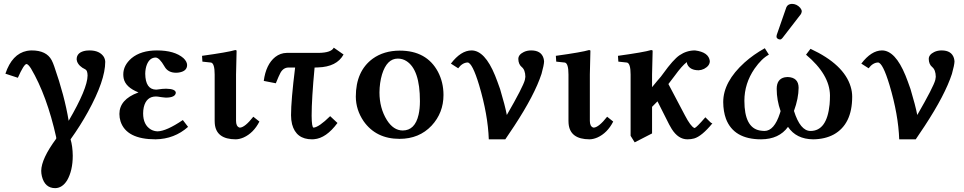

<svg xmlns="http://www.w3.org/2000/svg" viewBox="-20 -704 4953 987"><path d="M521 -386.2Q521 -290.5 432.1 -128.9Q393.1 -58.1 342.8 12.2Q353.5 48.3 354 96.2Q354 172.4 325.2 222.7Q300.8 262.2 264.2 263.2Q210.4 263.2 195.3 202.1Q191.9 187.5 191.9 173.8Q192.9 111.8 269 8.8V2Q221.2 -212.9 139.2 -352.1Q125 -374 116.2 -375Q102.5 -373.5 71.8 -304.2L7.8 -325.2Q42 -427.2 118.2 -442.4Q130.9 -444.8 143.1 -444.8Q218.8 -444.8 245.6 -394.5Q252.4 -381.3 258.8 -362.8Q312 -210.9 333 -83Q429.7 -248.5 430.2 -315.9Q429.7 -341.8 418.9 -347.2Q384.8 -363.3 376 -388.7Q374.5 -394.5 374 -398.9Q374 -436.5 422.9 -443.8Q431.6 -444.8 439.9 -444.8Q492.2 -444.8 513.7 -411.6Q520.5 -399.4 521 -386.2Z M715.8 -121.1Q715.8 -62 755.9 -38.1Q772 -29.3 790 -28.8Q835.4 -29.8 919.9 -86.9L946.8 -51.8Q876.5 10.7 779.8 12.2Q629.9 12.2 599.6 -80.1Q593.8 -98.6 593.8 -118.2Q593.8 -192.4 689.5 -228Q691.4 -228.5 691.9 -229Q625 -255.4 615.7 -301.3Q613.8 -311.5 613.8 -321.8Q613.8 -368.2 656.2 -404.8Q704.6 -444.8 786.6 -444.8Q877.4 -444.8 922.9 -405.3Q941.4 -387.7 941.9 -370.1Q941.9 -336.4 895.5 -330.6Q889.6 -330.1 884.8 -330.1Q844.7 -330.1 826.7 -360.4Q825.2 -362.8 824.7 -363.8Q799.8 -406.7 780.8 -408.2Q749.5 -408.2 734.9 -371.6Q727.1 -351.6 726.6 -325.2Q727.5 -244.1 782.7 -243.2Q784.7 -243.2 791 -244.1Q815.9 -248 834 -248Q882.8 -247.1 883.8 -227.1Q881.3 -202.6 833 -202.1Q829.6 -202.1 817.9 -203.6Q809.6 -204.6 805.7 -205.1Q790.5 -208 781.7 -208Q732.4 -208 719.2 -153.3Q715.8 -138.2 715.8 -121.1Z M1083.5 -320.8Q1083.5 -377.4 1065.4 -382.3Q1063 -382.8 1061.5 -382.8L1020.5 -387.2L1018.6 -417Q1152.3 -435.5 1189.5 -446.8Q1195.3 -445.8 1196.3 -443.8Q1196.3 -442.4 1193.4 -321.3V-83Q1193.4 -55.2 1209.5 -48.8Q1211.9 -48.3 1213.4 -47.9Q1239.3 -49.3 1282.2 -104L1313.5 -79.1Q1283.2 -20 1231.9 2.9Q1211.4 11.7 1192.4 12.2Q1090.3 12.2 1084 -69.8Q1083.5 -76.7 1083.5 -83Z M1454.1 -432.1H1618.2Q1683.1 -433.1 1695.8 -459L1746.1 -423.8Q1711.4 -360.4 1614.7 -357.4Q1607.4 -357.4 1601.1 -356.9H1597.2Q1582 -196.3 1582 -108.9Q1582.5 -48.8 1591.8 -47.9Q1619.1 -49.8 1677.2 -106.9L1714.8 -71.8Q1656.7 6.8 1594.2 11.7Q1588.4 12.2 1584 12.2Q1502 12.2 1481.4 -65.4Q1476.1 -86.9 1476.1 -111.8Q1476.1 -188 1497.1 -356.9H1463.9Q1437 -356.9 1421.9 -330.1Q1413.6 -314.9 1397.9 -275.9L1335.9 -288.1Q1347.2 -373 1395 -411.1Q1421.4 -431.6 1454.1 -432.1Z M2024.9 -402.8Q1968.8 -402.8 1943.8 -321.3Q1931.2 -278.8 1930.7 -229Q1930.7 -148.4 1968.8 -86.9Q2002.4 -33.7 2049.8 -33.2Q2113.3 -33.2 2131.8 -114.7Q2138.7 -145 2138.7 -184.1Q2138.7 -347.2 2068.4 -390.6Q2048.8 -402.8 2024.9 -402.8ZM1809.1 -207Q1809.1 -338.4 1896 -402.3Q1953.1 -443.4 2034.7 -443.8Q2173.3 -443.8 2231.4 -335Q2259.8 -280.8 2259.8 -215.8Q2259.8 -124 2198.7 -58.1Q2134.8 9.8 2033.7 9.8Q1913.1 9.8 1849.1 -81.1Q1809.6 -139.2 1809.1 -207Z M2710.4 -444.8Q2761.7 -444.8 2773.9 -405.3Q2776.4 -396.5 2776.9 -388.2Q2776.4 -369.6 2763.7 -324.2Q2728.5 -216.3 2623.5 -56.2Q2602.5 -23.9 2577.6 12.2H2492.7Q2488.3 -114.3 2442.9 -266.6Q2408.2 -381.3 2383.8 -382.8Q2356.9 -381.8 2335.4 -353L2297.9 -377Q2349.1 -444.3 2403.8 -444.8Q2472.2 -444.8 2524.9 -315.9Q2536.1 -288.1 2550.8 -246.1Q2576.2 -161.6 2585.4 -112.8Q2669.4 -258.3 2678.2 -293.5Q2680.2 -302.7 2680.7 -309.1Q2680.2 -345.2 2661.6 -359.9Q2645 -374 2644.5 -400.9Q2644.5 -422.9 2672.4 -436.5Q2689.5 -444.8 2710.4 -444.8Z M2902.3 -320.8Q2902.3 -377.4 2884.3 -382.3Q2881.8 -382.8 2880.4 -382.8L2839.4 -387.2L2837.4 -417Q2971.2 -435.5 3008.3 -446.8Q3014.2 -445.8 3015.1 -443.8Q3015.1 -442.4 3012.2 -321.3V-83Q3012.2 -55.2 3028.3 -48.8Q3030.8 -48.3 3032.2 -47.9Q3058.1 -49.3 3101.1 -104L3132.3 -79.1Q3102.1 -20 3050.8 2.9Q3030.3 11.7 3011.2 12.2Q2909.2 12.2 2902.8 -69.8Q2902.3 -76.7 2902.3 -83Z M3332 -321.3V-255.9Q3340.8 -267.6 3359.4 -289.1Q3380.4 -312.5 3388.7 -325.2Q3440.9 -397.9 3473.1 -419.9Q3509.8 -444.8 3552.7 -444.8Q3623.5 -436 3628.9 -390.1Q3628.9 -365.7 3599.6 -350.1Q3585.4 -343.3 3571.8 -342.8Q3528.8 -342.8 3514.2 -371.1Q3510.7 -378.4 3510.7 -384.8Q3485.4 -365.7 3448.7 -314.9L3416 -272Q3445.3 -217.8 3501 -110.8Q3530.3 -54.7 3548.8 -46.4Q3550.3 -45.9 3550.8 -45.9Q3560.1 -47.9 3606 -101.1Q3606 -101.1 3632.8 -74.7Q3639.2 -69.8 3642.1 -69.8Q3587.4 -3.4 3548.3 7.8Q3532.7 12.2 3513.7 12.2Q3466.8 12.2 3433.1 -41Q3426.3 -51.8 3419.9 -64Q3395.5 -112.3 3359.9 -183.1L3332 -154.8V-18.1L3242.7 27.8L3221.7 -5.9V-320.8Q3221.7 -377.4 3203.6 -382.3Q3201.2 -382.8 3199.7 -382.8L3158.7 -387.2L3156.7 -417Q3290.5 -435.5 3327.6 -446.8Q3333.5 -445.8 3335 -443.8Q3335 -442.9 3332 -321.3Z M4050.8 -684.1Q4075.7 -684.1 4093.8 -663.6Q4101.1 -654.3 4101.6 -646Q4100.6 -636.7 4096.7 -630.9L4002.4 -508.8Q3996.1 -501.5 3991.7 -501Q3977.5 -501 3972.2 -511.7Q3971.7 -513.7 3971.7 -515.1Q3972.2 -521 3972.7 -523.9L4022.5 -667Q4029.8 -683.1 4050.8 -684.1ZM4360.8 -207Q4360.8 -65.4 4266.1 -12.7Q4220.7 11.7 4159.7 12.2Q4073.2 11.2 4030.8 -51.8Q3984.9 11.7 3892.6 12.2Q3752 12.2 3711.9 -93.3Q3698.2 -130.9 3697.8 -179.2Q3697.8 -283.7 3807.6 -382.8Q3853.5 -423.8 3911.6 -456.1L3932.6 -422.9Q3896 -403.8 3858.9 -351.1Q3806.6 -274.9 3806.6 -186Q3806.6 -47.9 3885.7 -33.2Q3897.5 -31.2 3909.7 -30.8Q3960 -30.8 3989.3 -121.6Q3991.2 -127.9 3992.7 -132.8Q3972.7 -189.5 3972.7 -247.1Q3972.7 -297.9 4014.2 -306.6Q4021.5 -308.1 4028.8 -308.1Q4085 -306.2 4085.4 -252.9Q4085 -198.2 4061.5 -133.8Q4093.8 -30.8 4146.5 -30.8Q4231 -30.8 4244.6 -167Q4246.6 -189.9 4246.6 -213.9Q4245.1 -320.8 4123.5 -422.9L4146.5 -453.1Q4318.8 -373 4353 -258.3Q4360.8 -232.9 4360.8 -207Z M4820.3 -444.8Q4871.6 -444.8 4883.8 -405.3Q4886.2 -396.5 4886.7 -388.2Q4886.2 -369.6 4873.5 -324.2Q4838.4 -216.3 4733.4 -56.2Q4712.4 -23.9 4687.5 12.2H4602.5Q4598.1 -114.3 4552.7 -266.6Q4518.1 -381.3 4493.7 -382.8Q4466.8 -381.8 4445.3 -353L4407.7 -377Q4459 -444.3 4513.7 -444.8Q4582 -444.8 4634.8 -315.9Q4646 -288.1 4660.6 -246.1Q4686 -161.6 4695.3 -112.8Q4779.3 -258.3 4788.1 -293.5Q4790 -302.7 4790.5 -309.1Q4790 -345.2 4771.5 -359.9Q4754.9 -374 4754.4 -400.9Q4754.4 -422.9 4782.2 -436.5Q4799.3 -444.8 4820.3 -444.8Z"/></svg>

Font: Linux Libertine O
Style: Semibold
Weight: 700
Designer: Philipp H. Poll
Foundry: Philipp H. Poll
Version: Version 5.0.0